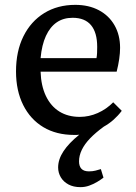

<svg xmlns="http://www.w3.org/2000/svg" viewBox="-20 -541 559 790"><path d="M311 229Q282.2 229 261.7 218Q241.2 207 230.2 188.5Q219.2 169.9 219.2 147.9Q219.2 114.7 241.2 81.3Q263.2 47.9 306.2 13.2Q301.3 14.2 295.7 14.2Q290 14.2 285.2 14.2Q211.9 14.2 158.4 -17.8Q105 -49.8 75.4 -108.9Q45.9 -168 45.9 -247.1Q45.9 -330.1 76.4 -391.6Q106.9 -453.1 161.9 -487.1Q216.8 -521 290 -521Q345.2 -521 386.7 -499Q428.2 -477.1 451.2 -437Q474.1 -397 474.1 -344.2Q474.1 -323.2 470.5 -298.1Q466.8 -272.9 460 -246.1H147Q148.9 -188 168.9 -146Q189 -104 224.4 -82Q259.8 -60.1 308.1 -60.1Q346.2 -60.1 382.1 -75.9Q418 -91.8 445.8 -120.1L481 -85Q465.8 -64.9 447.5 -48.6Q429.2 -32.2 407.2 -20Q373 4.9 350.6 28.3Q328.1 51.8 316.7 75.4Q305.2 99.1 305.2 123Q305.2 143.1 315.2 153.6Q325.2 164.1 346.2 164.1Q360.4 164.1 372.6 161.1Q384.8 158.2 395 154.8L405.8 189.9Q394.5 198.7 379.2 207.8Q363.8 216.8 346.9 222.9Q330.1 229 311 229ZM147 -301.8H377Q378.9 -311.5 379.4 -323.2Q379.9 -335 379.9 -348.1Q379.9 -407.2 354.5 -437.5Q329.1 -467.8 278.8 -467.8Q240.7 -467.8 213.4 -449Q186 -430.2 168.9 -393.1Q151.9 -356 147 -301.8Z"/></svg>

Font: Literata
Style: Regular
Weight: 400
Designer: Latin by Veronika Burian and Jose Scaglione. Greek by Irene Vlachou. Cyrillic by Vera Evstafieva.
Foundry: TypeTogether
Version: Version 3.002